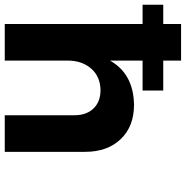

<svg xmlns="http://www.w3.org/2000/svg" viewBox="-9 -775 782 808"><g transform="rotate(90 382.0 -371.0)"><path d="M-2 -580V-667H79V-742H233V-667H359V-580H233V-443Q289 -542 419 -544Q510 -544 563.5 -488Q617 -432 617 -338V0H463V-293Q463 -344 434.5 -373.5Q406 -403 357 -403Q300 -402 266.5 -363.5Q233 -325 233 -265V0H79V-580Z"/></g></svg>

Font: Trueno
Style: SBd
Weight: 600
Designer: Julieta Ulanovsky
Foundry: Julieta Ulanovsky
Version: Version 3.001b